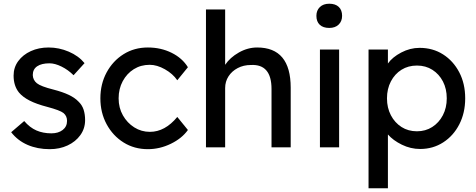

<svg xmlns="http://www.w3.org/2000/svg" viewBox="-20 -791 2558 1031"><path d="M247 10Q181 10 128 -13Q75 -36 40 -81L110 -141Q140 -106 175.5 -90.5Q211 -75 256 -75Q293 -75 316.5 -93Q340 -111 340 -142Q340 -168 321 -184Q302 -199 234 -217Q176 -232 139 -251Q102 -270 82 -294Q53 -330 53 -385Q53 -429 78 -463Q103 -497 145.5 -516.5Q188 -536 241 -536Q297 -536 349.5 -513.5Q402 -491 434 -452L375 -387Q346 -416 310.5 -433.5Q275 -451 246 -451Q203 -451 179.5 -435Q156 -419 156 -388Q157 -361 178 -344Q199 -327 267 -310Q317 -297 349.5 -281.5Q382 -266 401 -246Q421 -227 429 -202Q437 -177 437 -146Q437 -101 411.5 -65.5Q386 -30 343 -10Q300 10 247 10Z M774 10Q701 10 643.5 -26Q586 -62 552.5 -124Q519 -186 519 -263Q519 -340 552.5 -402Q586 -464 643.5 -500Q701 -536 774 -536Q844 -536 901.5 -507.5Q959 -479 989 -430L932 -360Q908 -395 865.5 -419Q823 -443 784 -443Q736 -443 698.5 -419.5Q661 -396 639 -355Q617 -314 617 -263Q617 -212 640 -171.5Q663 -131 701 -107Q739 -83 785 -83Q866 -83 932 -163L989 -93Q957 -48 897.5 -19Q838 10 774 10Z M1086 0V-740H1189V-443Q1215 -482 1262.5 -509Q1310 -536 1361 -536Q1541 -536 1541 -320V0H1438V-313Q1438 -448 1327 -442Q1288 -442 1256.5 -425.5Q1225 -409 1207 -381Q1189 -353 1189 -318V0Z M1748 -641Q1715 -641 1697 -658Q1679 -675 1679 -706Q1679 -735 1697.5 -753Q1716 -771 1748 -771Q1781 -771 1799 -754Q1817 -737 1817 -706Q1817 -677 1798.5 -659Q1780 -641 1748 -641ZM1698 0V-525H1801V0Z M1959 220V-525H2063V-450Q2087 -484 2134.5 -509Q2182 -534 2233 -534Q2304 -534 2359 -499Q2414 -464 2446 -403Q2478 -342 2478 -263Q2478 -185 2446.5 -123.5Q2415 -62 2360 -26.5Q2305 9 2236 9Q2185 9 2138 -14Q2091 -37 2063 -69V220ZM2219 -86Q2265 -86 2301 -109Q2337 -132 2358 -172Q2379 -212 2379 -263Q2379 -314 2358.5 -353.5Q2338 -393 2302 -416Q2266 -439 2219 -439Q2172 -439 2136 -416.5Q2100 -394 2079 -354Q2058 -314 2058 -263Q2058 -212 2079 -172Q2100 -132 2136 -109Q2172 -86 2219 -86Z"/></svg>

Font: Readex Pro
Style: Regular
Weight: 400
Designer: Bonnie Shaver-Troup, Thomas Jockin
Foundry: Lexend
Version: Version 1.204; ttfautohint (v1.8.4.7-5d5b)